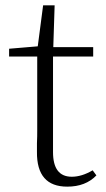

<svg xmlns="http://www.w3.org/2000/svg" viewBox="-20 -683 396 717"><path d="M231 14C277 14 313 0 340 -28L326 -47C299 -31 273 -23 248 -23C201 -23 178 -54 178 -115V-472H328V-507H179L184 -663H141L121 -510L14 -501V-472H119V-195C119 -182 119 -167 118 -148C118 -134 118 -123 118 -116C117 -29 155 14 231 14Z"/></svg>

Font: AllPunType ExtraLight
Style: Regular
Weight: 280
Version: 1.0